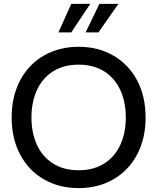

<svg xmlns="http://www.w3.org/2000/svg" viewBox="-20 -955 810 989"><path d="M40 -350Q40 -459 84 -541.5Q128 -624 206.5 -669Q285 -714 385 -714Q485 -714 563.5 -669Q642 -624 686 -541.5Q730 -459 730 -350Q730 -241 686 -158.5Q642 -76 563.5 -31Q485 14 385 14Q285 14 206.5 -31Q128 -76 84 -158.5Q40 -241 40 -350ZM628 -350Q628 -428 600.5 -489.5Q573 -551 518 -586.5Q463 -622 385 -622Q307 -622 252 -586.5Q197 -551 169.5 -489.5Q142 -428 142 -350Q142 -272 169.5 -210.5Q197 -149 252 -113.5Q307 -78 385 -78Q463 -78 518 -113.5Q573 -149 600.5 -210.5Q628 -272 628 -350ZM347 -935H445L347 -788H281ZM492 -935H590L487 -788H421Z"/></svg>

Font: Cabin
Style: Regular
Weight: 400
Designer: Pablo Impallari
Foundry: Pablo Impallari. http://www.impallari.com Igino Marini. http://www.ikern.com
Version: Version 2.200